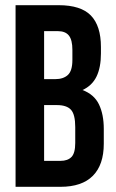

<svg xmlns="http://www.w3.org/2000/svg" viewBox="-20 -720 446 740"><path d="M206 -700Q292 -700 330.5 -660Q369 -620 369 -539V-514Q369 -460 352 -425Q335 -390 298 -373Q343 -356 361.5 -317.5Q380 -279 380 -223V-166Q380 -85 338 -42.5Q296 0 213 0H40V-700ZM150 -315V-100H213Q241 -100 255.5 -115Q270 -130 270 -169V-230Q270 -279 253.5 -297Q237 -315 199 -315ZM150 -600V-415H193Q224 -415 241.5 -431Q259 -447 259 -489V-528Q259 -566 245.5 -583Q232 -600 203 -600Z"/></svg>

Font: BebasNeueW03-Regular
Style: Regular
Weight: 400
Designer: Ryoichi Tsunekawa
Foundry: Ryoichi Tsunekawa
Version: Version 1.30